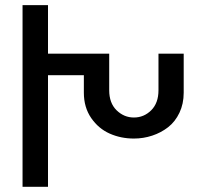

<svg xmlns="http://www.w3.org/2000/svg" viewBox="-20 -720 773 740"><path d="M66.9 0V-700.2H165V-513.2H400.9V-372.1Q400.9 -322.8 429.4 -294.9Q458 -267.1 496.1 -267.1Q534.7 -267.1 562.7 -294.9Q590.8 -322.8 590.8 -372.1V-513.2H688V-362.8Q688 -319.8 671.6 -285.4Q655.3 -251 627.9 -229.7Q600.6 -208.5 566.7 -197.3Q532.7 -186 496.1 -186Q445.8 -186 402.8 -205.1Q359.9 -224.1 331.5 -265.1Q303.2 -306.2 303.2 -362.8V-430.2H165V0Z"/></svg>

Font: LT Superior Med
Style: Regular
Weight: 500
Designer: Daniel Lyons
Foundry: LyonsType
Version: Version 1.000